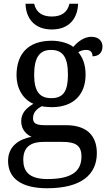

<svg xmlns="http://www.w3.org/2000/svg" viewBox="-20 -763 578 1023"><path d="M256 -606C351 -606 394 -668 396 -743H350C339 -695 305 -675 256 -675C207 -675 173 -695 162 -743H116C118 -668 161 -606 256 -606ZM231 240C412 240 496 168 496 53C496 -33 450 -96 331 -96H218C166 -96 156 -110 156 -134C156 -164 177 -184 203 -197C216 -194 240 -192 256 -192C377 -192 436 -265 436 -364C436 -421 420 -457 397 -485C410 -493 423 -497 440 -497C467 -497 473 -478 473 -463C510 -463 526 -487 526 -515C526 -543 507 -567 467 -567C423 -567 389 -534 370 -513C351 -530 304 -546 256 -546C130 -546 68 -476 68 -361C68 -294 101 -234 158 -210C113 -183 93 -156 93 -116C93 -73 121 -46 148 -34C82 -22 23 16 23 94C23 186 92 240 231 240ZM253 -240C189 -240 162 -279 162 -364C162 -453 188 -497 252 -497C317 -497 342 -455 342 -365C342 -278 318 -240 253 -240ZM233 191C131 191 104 147 104 88C104 9 158 -7 214 -7H312C378 -7 414 9 414 70C414 140 376 191 233 191Z"/></svg>

Font: Noto Serif
Style: Regular
Weight: 400
Designer: Monotype Design Team
Foundry: Monotype Imaging Inc.
Version: Version 2.015